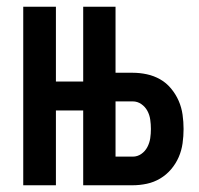

<svg xmlns="http://www.w3.org/2000/svg" viewBox="-20 -550 590 570"><path d="M49 0V-530H146V-308H227V-530H323V-334H374Q395 -334 416 -329.5Q437 -325 455.5 -314.5Q474 -304 488 -287Q502 -270 510.5 -250.5Q519 -231 522 -209.5Q525 -188 525 -167Q525 -146 522 -124.5Q519 -103 510.5 -83.5Q502 -64 488 -47.5Q474 -31 455.5 -20Q437 -9 416 -4.5Q395 0 374 0H227V-222H146V0ZM323 -85H374Q388 -85 399.5 -93Q411 -101 417.5 -113.5Q424 -126 426 -139.5Q428 -153 428 -167Q428 -181 426 -195Q424 -209 417.5 -221Q411 -233 399.5 -241Q388 -249 374 -249H323Z"/></svg>

Font: Lode Dark Term
Style: Bold
Weight: 700
Monospace: yes
Designer: Belleve Invis
Foundry: Belleve Invis
Version: Version 29.2.0